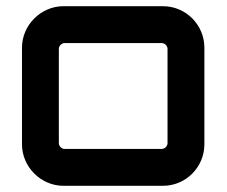

<svg xmlns="http://www.w3.org/2000/svg" viewBox="-20 -600 732 620"><path d="M185 0H506C581 0 640 -61 640 -134V-446C640 -519 581 -580 506 -580H185C112 -580 51 -519 51 -446V-134C51 -61 112 0 185 0ZM189 -119C179 -119 170 -128 170 -138V-442C170 -452 179 -461 189 -461H502C512 -461 521 -452 521 -442V-138C521 -128 512 -119 502 -119Z"/></svg>

Font: Orbitron SemiBold
Style: Regular
Weight: 600
Designer: Matt McInerney
Foundry: The League of Moveable Type
Version: Version 2.001